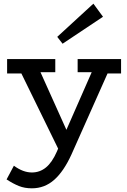

<svg xmlns="http://www.w3.org/2000/svg" viewBox="-20 -795 694 1053"><path d="M544.9 -703.1 323.2 -555.2 293.9 -592.8 492.2 -774.9ZM644 -471.2V-392.1H569.8L372.1 51.8Q329.6 145 277.1 191.4Q224.6 237.8 154.8 237.8Q115.2 237.8 84 225.3Q52.7 212.9 16.1 189L56.2 113.8Q106.4 150.9 154.8 150.9Q198.2 150.9 231.9 123.5Q265.6 96.2 292 36.1L298.8 20L97.2 -392.1H19V-471.2H283.2V-398.9H202.1L344.2 -83L482.9 -398.9H405.8V-471.2Z"/></svg>

Font: BioRhyme
Style: Regular
Weight: 400
Designer: Aoife Mooney
Foundry: Aoife Mooney Type
Version: Version 1.500;PS 001.500;hotconv 1.0.88;makeotf.lib2.5.64775